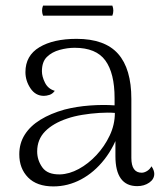

<svg xmlns="http://www.w3.org/2000/svg" viewBox="-20 -656 583 687"><path d="M471 10Q432 10 412.5 -17Q393 -44 393 -97V-204L409 -194Q390 -132 353.5 -85.5Q317 -39 270 -14Q223 11 171 11Q112 11 80.5 -21Q49 -53 49 -104Q49 -143 68.5 -174Q88 -205 124.5 -227.5Q161 -250 211 -264Q254 -275 301.5 -278.5Q349 -282 390 -279V-305Q390 -394 357 -439.5Q324 -485 247 -485Q221 -485 193.5 -477.5Q166 -470 148 -452.5Q130 -435 130 -401Q130 -382 141 -360Q152 -338 176 -331Q168 -320 157 -316.5Q146 -313 137 -313Q107 -313 89 -340Q71 -367 71 -398Q71 -457 121 -487Q171 -517 254 -517Q355 -517 402.5 -463.5Q450 -410 450 -302V-91Q450 -38 487 -38Q496 -38 506 -44Q516 -50 522 -61Q527 -54 529.5 -47Q532 -40 532 -34Q532 -15 514 -2.5Q496 10 471 10ZM195 -32Q228 -33 262 -51.5Q296 -70 325 -101Q354 -132 372.5 -171Q391 -210 391 -252Q367 -254 335.5 -252Q304 -250 274 -245Q244 -240 221 -232Q170 -215 141.5 -186Q113 -157 113 -114Q113 -83 131.5 -57Q150 -31 195 -32ZM134 -636H382Q389 -618 382 -600H134Q127 -618 134 -636Z"/></svg>

Font: Arima Light
Style: Regular
Weight: 300
Designer: Joana Correia and Natanael Gama
Foundry: NDISCOVER
Version: Version 1.101;gftools[0.9.23]